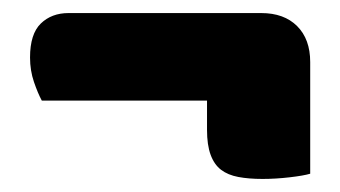

<svg xmlns="http://www.w3.org/2000/svg" viewBox="-20 -376 521 294"><path d="M380 -356Q415 -356 435 -336Q455 -316 455 -281V-110Q445 -107 423.5 -104.5Q402 -102 382 -102Q361 -102 345 -105Q329 -108 318.5 -116Q308 -124 302.5 -139Q297 -154 297 -177V-222H44Q38 -233 32 -250.5Q26 -268 26 -288Q26 -324 42.5 -340Q59 -356 85 -356Z"/></svg>

Font: Baloo Da
Style: Regular
Weight: 400
Designer: Noopur Datye and Ek Type
Foundry: Ek Type
Version: Version 1.443;PS 1.000;hotconv 16.6.51;makeotf.lib2.5.65220;